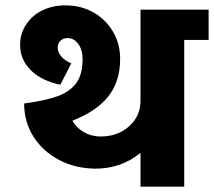

<svg xmlns="http://www.w3.org/2000/svg" viewBox="-20 -696 798 716"><path d="M758 -547H667V0H504V-126Q432 -67 335 -67Q260 -68 199.5 -100Q139 -132 104.5 -187Q70 -242 70 -310Q151 -321 196.5 -338Q242 -355 265 -387Q288 -419 288 -476Q288 -510 272 -532Q256 -554 232 -554Q216 -554 205.5 -544Q195 -534 195 -519Q195 -501 209.5 -484.5Q224 -468 246 -460L205 -380Q134 -395 94.5 -434.5Q55 -474 55 -529Q55 -570 77 -604Q99 -638 137.5 -657Q176 -676 224 -676Q282 -676 328 -650Q374 -624 401 -578.5Q428 -533 428 -477V-476Q428 -391 383 -335.5Q338 -280 250 -246Q265 -219 293 -203Q321 -187 355 -187Q419 -187 461.5 -225Q504 -263 504 -321V-660H758Z"/></svg>

Font: Akshar
Style: Bold
Weight: 700
Designer: Tall Chai
Foundry: Tall Chai
Version: Version 1.000